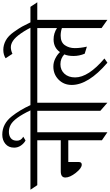

<svg xmlns="http://www.w3.org/2000/svg" viewBox="281 -1303 962 1684"><g transform="rotate(-90 762.0 -461.0)"><path d="M374 -343H183V-251Q183 -225 160 -225Q129 -225 88 -277Q47 -329 47 -369Q47 -409 101 -409H374V-615H-20L-60 -675H558L599 -615H444V0L374 -48Z M703 -615V0L632 -62V-615H494L452 -675H636Q569 -816 510 -848Q481 -864 447.5 -864Q414 -864 392 -847Q370 -830 370 -793.5Q370 -757 405 -738L372 -718Q347 -731 328 -758Q309 -785 309 -818Q309 -867 342 -894.5Q375 -922 423 -922Q471 -922 511.5 -900.5Q552 -879 584 -838Q639 -769 682 -675H841L882 -615Z M1133 -199Q1113 -247 1113 -296.5Q1113 -346 1127 -378Q1091 -412 1040.5 -412Q990 -412 957.5 -377Q925 -342 925 -283Q925 -167 1091 -26L1054 0Q859 -167 859 -313Q859 -382 905.5 -428Q952 -474 1020 -474Q1057 -474 1091 -457Q1125 -440 1147 -416Q1186 -472 1258 -472Q1313 -472 1358 -442V-615H777L737 -675H1544L1584 -615H1430V0L1358 -51V-399Q1325 -410 1291 -410Q1233 -410 1207.5 -373Q1182 -336 1182 -286Q1182 -236 1195 -180Z M1093 -893Q1125 -913 1167 -913Q1209 -913 1249 -891.5Q1289 -870 1323.5 -821Q1358 -772 1371 -748Q1384 -724 1399 -692.5Q1414 -661 1416 -659Q1418 -655 1421 -647L1384 -630Q1307 -788 1246 -828Q1217 -847 1190 -847Q1163 -847 1132 -833Z"/></g></svg>

Font: Halant
Style: Regular
Weight: 400
Designer: Hitesh Malaviya (Devanagari), Satya Rajpurohit (Latin)
Foundry: Indian Type Foundry
Version: Version 1.101;PS 1.0;hotconv 1.0.78;makeotf.lib2.5.61930; tt